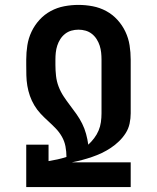

<svg xmlns="http://www.w3.org/2000/svg" viewBox="-20 -763 640 783"><path d="M87 0V-173H178V-106Q196 -109 214.5 -113Q233 -117 251 -123Q251 -145 247 -166Q243 -187 232.5 -205.5Q222 -224 207 -239.5Q192 -255 176 -269.5Q160 -284 145.5 -299.5Q131 -315 120 -333.5Q109 -352 102 -372Q95 -392 91.5 -413Q88 -434 87.5 -455.5Q87 -477 87 -498V-520Q87 -549 91.5 -578Q96 -607 108.5 -633.5Q121 -660 141 -682Q161 -704 187 -718Q213 -732 242 -737.5Q271 -743 300 -743Q329 -743 358 -737.5Q387 -732 413 -718Q439 -704 459 -682Q479 -660 491.5 -633.5Q504 -607 508.5 -578Q513 -549 513 -520V-301Q513 -280 508.5 -259Q504 -238 492.5 -220Q481 -202 465.5 -187Q450 -172 432 -160Q414 -148 395 -139Q376 -130 355.5 -123Q335 -116 314.5 -110.5Q294 -105 273 -101H513V0ZM340 -173Q353 -185 364 -199.5Q375 -214 382 -230.5Q389 -247 391.5 -265Q394 -283 394 -301V-520Q394 -534 392.5 -548.5Q391 -563 386.5 -577Q382 -591 374 -603.5Q366 -616 354.5 -625Q343 -634 329 -638Q315 -642 300 -642Q285 -642 271 -638Q257 -634 245.5 -625Q234 -616 226 -603.5Q218 -591 213.5 -577Q209 -563 207.5 -548.5Q206 -534 206 -520V-498Q206 -476 208.5 -453.5Q211 -431 219 -410Q227 -389 239.5 -370Q252 -351 265.5 -333.5Q279 -316 292 -297.5Q305 -279 315 -259Q325 -239 331 -217Q337 -195 340 -173Z"/></svg>

Font: Iosevka HT Extended
Style: Bold
Weight: 700
Width: 7
Monospace: yes
Designer: Belleve Invis
Foundry: Belleve Invis
Version: Version 32.3.0; ttfautohint (v1.8.4)